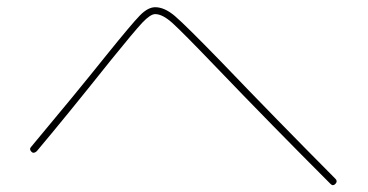

<svg xmlns="http://www.w3.org/2000/svg" viewBox="-20 -620 1040 543"><path d="M84 -192.4Q75.2 -184.6 69.3 -190.4Q61.5 -198.2 68.4 -205.1Q193.4 -354.5 279.3 -461.9Q352.5 -552.7 375.5 -576.2Q398.4 -599.6 418.9 -599.6Q445.3 -599.6 474.6 -574.7Q503.9 -549.8 604.5 -446.3Q763.7 -280.3 928.7 -114.3Q935.5 -107.4 928.7 -100.1Q921.9 -92.8 915 -99.6Q749 -265.6 589.8 -431.6Q495.1 -530.3 467.3 -555.2Q439.5 -580.1 418.9 -580.1Q405.3 -580.1 382.3 -555.7Q359.4 -531.2 293.9 -450.2Q167 -291 84 -192.4Z"/></svg>

Font: Rounded-X Mgen+ 2m thin
Style: Regular
Weight: 100
Designer: [Source Han Sans]
Ryoko NISHIZUKA  (kana & ideographs); Paul D. Hunt (Latin, Greek & Cyrillic); Wenlong ZHANG  (bopomofo
Version: Version 1.059.20150602